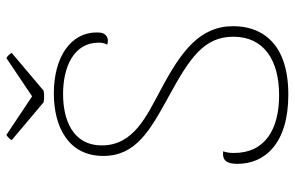

<svg xmlns="http://www.w3.org/2000/svg" viewBox="-176 -708 896 583"><g transform="rotate(-90 271.5 -416.0)"><path d="M288 -731 403 -828C400 -834 393 -841 387 -844L271 -766L154 -844C148 -841 141 -834 138 -828L253 -731C265 -729 276 -729 288 -731ZM276 12C444 12 484 -80 484 -155C484 -257 409 -313 288 -377C212 -418 122 -458 122 -554C122 -643 200 -672 278 -672C361 -672 434 -639 434 -564C434 -556 433 -547 428 -538C438 -535 445 -535 452 -539C462 -545 465 -554 465 -570C465 -649 390 -700 280 -700C177 -700 90 -655 90 -550C90 -451 167 -408 271 -351C386 -288 452 -245 452 -155C452 -63 382 -16 274 -16C172 -16 99 -58 99 -153C99 -169 101 -176 104 -186C75 -189 66 -174 66 -142C66 -61 126 12 276 12Z"/></g></svg>

Font: Arima Koshi Thin
Style: Regular
Weight: 250
Designer: Joana Correia and Natanael Gama
Foundry: NDISCOVER
Version: Version 1.019;PS 001.019;hotconv 1.0.88;makeotf.lib2.5.64775